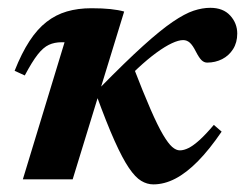

<svg xmlns="http://www.w3.org/2000/svg" viewBox="-20 -466 637 499"><path d="M302.7 -436 168.9 0H39.4L147.8 -356.2Q145.8 -356.2 144 -356.2Q142.3 -356.2 140.3 -356.2Q121.6 -356.2 107.1 -349.5Q92.5 -342.8 77.9 -324.2Q63.4 -305.7 44.4 -269.9L18 -282Q36.2 -328 56.6 -359.2Q76.9 -390.4 101 -409.1Q125 -427.8 153.8 -436.2Q182.6 -444.6 217.5 -444.6Q246.5 -444.6 267.1 -442.4Q287.8 -440.2 302.7 -436ZM518.3 -303.3Q510.5 -303.3 503.9 -309.5Q497.4 -315.7 489.1 -331.9Q481 -348.1 473.4 -355Q465.8 -361.8 455.9 -361.8Q444.2 -361.8 426.6 -353.6Q409 -345.4 386.5 -329Q363.9 -312.5 338.1 -288.5Q312.2 -264.4 284 -232.7L326.3 -292.8Q352.6 -224.7 371.3 -181.9Q390 -139 403.7 -115.9Q417.4 -92.8 427.6 -84Q437.8 -75.2 447.4 -75.2Q457.8 -75.2 470.3 -81.4Q482.7 -87.7 498.8 -102.2Q514.9 -116.8 535.7 -141.4L556 -123.9Q524.1 -77.1 494.1 -46.7Q464.1 -16.4 435.5 -1.6Q406.9 13.2 378.5 13.2Q362.3 13.2 347.1 4.1Q331.8 -4.9 315.1 -29.5Q298.4 -54 277.8 -99.9Q257.2 -145.8 230.4 -219.4L240 -238.1Q306.3 -305.6 351.8 -346.7Q397.3 -387.8 428.8 -409.2Q460.3 -430.6 483.2 -438.2Q506 -445.7 526.5 -445.7Q559.9 -445.7 578.2 -425.7Q596.6 -405.6 596.6 -378.8Q596.6 -355.5 585.8 -338.4Q575.1 -321.4 557.3 -312.3Q539.5 -303.3 518.3 -303.3Z"/></svg>

Font: Newsreader Text
Style: Italic
Weight: 400
Italic angle: -17°
Designer: Hugues Gentile
Foundry: Production Type
Version: Version 1.001